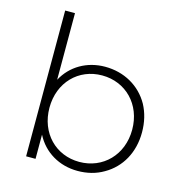

<svg xmlns="http://www.w3.org/2000/svg" viewBox="-110 -841 894 944"><g transform="rotate(15 337.5 -369.0)"><path d="M106 0H154V-123C195 -43 275 4 368 4C417 4 461 -7 500 -30C579 -75 626 -158 626 -261C626 -312 615 -358 593 -399C548 -479 465 -526 368 -526C276 -526 197 -480 156 -403V-742H106ZM155 -261C155 -390 245 -481 365 -481C485 -481 576 -390 576 -261C576 -132 485 -41 365 -41C245 -41 155 -132 155 -261Z"/></g></svg>

Font: Montserrat Light
Style: Regular
Weight: 300
Designer: Julieta Ulanovsky
Foundry: Julieta Ulanovsky
Version: Version 7.200